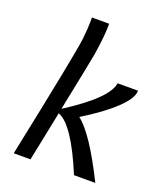

<svg xmlns="http://www.w3.org/2000/svg" viewBox="-143 -877 832 972"><g transform="rotate(20 273.5 -390.5)"><path d="M485.8 0H371.1Q272 -238.3 191.4 -268.1L136.7 0H46.4Q168 -583 177.2 -665.5Q183.6 -725.1 183.6 -765.1L183.1 -781.2H275.9V-771.5Q275.9 -713.4 259.8 -611.3Q253.4 -572.8 196.3 -293.9Q407.7 -428.7 419.4 -512.7H529.3V-511.7Q529.3 -471.2 466.6 -411.9Q403.8 -352.5 295.4 -286.1Q373.5 -226.1 485.8 0Z"/></g></svg>

Font: Cadman
Style: Italic
Weight: 400
Italic angle: -12°
Designer: Paul James MIller
Foundry: High-Logic / Made with FontCreator
Version: Version 2.114;March 28, 2021;FontCreator 13.0.0.2683 64-bit